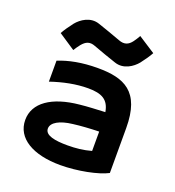

<svg xmlns="http://www.w3.org/2000/svg" viewBox="-128 -787 826 904"><g transform="rotate(20 285.0 -335.0)"><path d="M106 -632C91 -613 73 -587 64 -570L147 -515C154 -526 161 -537 170 -548C189 -571 208 -579 236 -568C276 -553 313 -540 352 -527C399 -511 442 -541 464 -568C479 -587 497 -613 506 -630L421 -685C415 -674 408 -663 400 -652C383 -629 363 -621 334 -632C296 -646 257 -660 218 -673C171 -689 128 -659 106 -632ZM47 -129C47 -37 138 15 274 15C360 15 460 -5 507 -30V-255C507 -439 417 -475 285 -475C206 -475 142 -462 90 -441V-336C152 -357 215 -370 275 -370C344 -370 379 -351 389 -292C347 -290 300 -288 264 -284C128 -271 47 -215 47 -129ZM161 -127C161 -158 202 -180 264 -187C302 -192 350 -195 393 -196V-99C354 -88 316 -84 274 -84C212 -84 161 -93 161 -127Z"/></g></svg>

Font: KT Kiyosuna Sans Bold
Style: Regular
Weight: 700
Designer: [Zen Kaku Gothic] Yoshimichi Ohira
Version: Version 1.010;Glyphs 3.1.2 (3151)